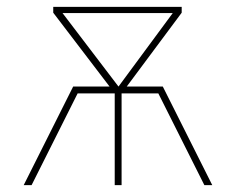

<svg xmlns="http://www.w3.org/2000/svg" viewBox="-20 -539 688 559"><path d="M454 -287 598 0H575L441 -267H334V0H314V-267H206L72 0H49L193 -287H299L135 -502V-519H509V-502L349 -287ZM162 -501 325 -287 483 -501Z"/></svg>

Font: FiraGO Thin
Style: Regular
Weight: 100
Designer: bBox Type
Foundry: bBox Type GmbH
Version: Version 1.001;PS 001.001;hotconv 1.0.88;makeotf.lib2.5.64775